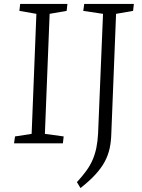

<svg xmlns="http://www.w3.org/2000/svg" viewBox="-20 -725 719 971"><path d="M164 -655 78 -670 82 -705H321L317 -670L231 -655L207 -48L302 -35L298 0H51L56 -35L140 -48ZM501 -655 401 -670 406 -705H657L653 -670L567 -655L543 -51Q542 -9 534.5 25.5Q527 60 510 92Q493 124 463 157Q433 190 387 226L369 196Q396 167 416 139.5Q436 112 448.5 83Q461 54 467.5 21.5Q474 -11 476 -50Z"/></svg>

Font: Literata 24pt Light
Style: Italic
Weight: 300
Italic angle: -2°
Designer: Latin by Veronika Burian and Jose Scaglione. Greek by Irene Vlachou. Cyrillic by Vera Evstafieva
Foundry: TypeTogether
Version: Version 3.103;gftools[0.9.29]